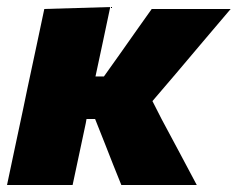

<svg xmlns="http://www.w3.org/2000/svg" viewBox="-25 -526 676 546"><path d="M-5 0Q6 -52.5 16.5 -101.8Q27 -151 40.5 -214.5L52.5 -272.5Q68 -345 79 -396.5Q90 -448 101 -500.5L288.5 -506Q278 -456.5 267.8 -408Q257.5 -359.5 246.5 -308.5H270.5L318.5 -376Q340.5 -407.5 362.5 -438.5Q384.5 -469.5 406.5 -500.5H631Q592 -454.5 553.5 -409.2Q515 -364 476 -317.5L408.5 -238.5L435 -186.5Q460 -140.5 484.8 -93.5Q509.5 -46.5 534.5 0H320Q308.5 -28.5 297 -57.2Q285.5 -86 274.5 -114.5L245.5 -187.5H221L219 -176Q209 -128.5 200 -86.8Q191 -45 181.5 0Z"/></svg>

Font: Commissioner ExtraBold
Style: Italic
Weight: 800
Italic angle: -12°
Designer: Kostas Bartsokas
Foundry: Kostas Bartsokas
Version: Version 1.000; ttfautohint (v1.8.3)